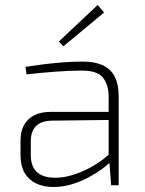

<svg xmlns="http://www.w3.org/2000/svg" viewBox="-20 -740 581 767"><path d="M312 -494Q357 -494 389 -480Q421 -466 437.5 -435.5Q454 -405 454 -354V0H424L416 -106L414 -113V-354Q414 -400 392 -429Q370 -458 307 -458Q257 -458 198.5 -453.5Q140 -449 86 -443L82 -473Q114 -478 149.5 -482.5Q185 -487 225.5 -490.5Q266 -494 312 -494ZM429 -293 428 -261 186 -258Q144 -257 123.5 -236Q103 -215 103 -175V-121Q103 -76 126.5 -53.5Q150 -31 197 -30Q233 -29 275 -42.5Q317 -56 357 -80Q397 -104 425 -133V-98Q411 -82 387 -64.5Q363 -47 332 -30.5Q301 -14 265.5 -3.5Q230 7 193 7Q153 7 123.5 -7.5Q94 -22 78 -50Q62 -78 62 -118V-178Q62 -233 93.5 -263Q125 -293 182 -293ZM370 -720 396 -690 233 -555 215 -574Z"/></svg>

Font: Exo 2 ExtraLight
Style: Regular
Weight: 250
Designer: Natanael Gama
Foundry: Natanael Gama
Version: Version 2.010